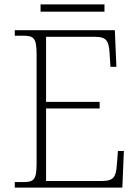

<svg xmlns="http://www.w3.org/2000/svg" viewBox="-20 -851 633 871"><path d="M164 -798H454V-831H164ZM47 0H535L542 -166H515L510 -102C506 -49 496 -30 442 -30H189V-359H432V-389H189V-684H410C464 -684 473 -665 477 -612L481 -548H508L501 -714H47V-689H84C133 -689 146 -679 146 -605V-108C146 -35 133 -25 84 -25H47Z"/></svg>

Font: Noto Serif Sinhala ExtraLight
Style: Regular
Weight: 200
Designer: Jelle Bosma - Monotype Design Team
Foundry: Monotype Imaging Inc.
Version: Version 2.007